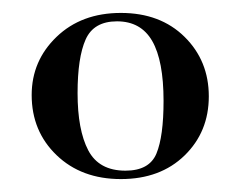

<svg xmlns="http://www.w3.org/2000/svg" viewBox="-20 -650 372 297"><path d="M29 -503Q29 -556 67.5 -593Q106 -630 167 -630Q228 -630 265.5 -593Q303 -556 303 -501Q303 -446 265.5 -409.5Q228 -373 167 -373Q106 -373 67.5 -410Q29 -447 29 -503ZM233 -494Q233 -556 215.5 -586.5Q198 -617 161 -617Q125 -617 112.5 -589Q100 -561 100 -506Q100 -449 116.5 -417.5Q133 -386 174 -386Q211 -386 222 -412.5Q233 -439 233 -494Z"/></svg>

Font: Cormorant Garamond SemiBold
Style: Regular
Weight: 600
Designer: Christian Thalmann (Catharsis Fonts)
Version: Version 3.000